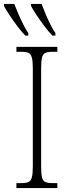

<svg xmlns="http://www.w3.org/2000/svg" viewBox="-45 -951 349 971"><path d="M38 0V-25H63Q87 -25 99 -30.5Q111 -36 116 -54Q121 -72 121 -109V-605Q121 -642 116 -660Q111 -678 99 -683.5Q87 -689 63 -689H38V-714H245V-689H221Q197 -689 184.5 -683.5Q172 -678 167.5 -660Q163 -642 163 -605V-109Q163 -72 167.5 -54Q172 -36 184.5 -30.5Q197 -25 221 -25H245V0ZM220 -771Q202 -789 180.5 -817.5Q159 -846 140 -874.5Q121 -903 112 -921V-931H165Q174 -908 185.5 -880.5Q197 -853 210 -827Q223 -801 235 -784V-771ZM83 -771Q65 -789 43.5 -817.5Q22 -846 3 -874.5Q-16 -903 -25 -921V-931H27Q36 -908 48 -880.5Q60 -853 73 -827Q86 -801 98 -784V-771Z"/></svg>

Font: Noto Serif Condensed ExtraLight
Style: Regular
Weight: 200
Width: 3
Designer: Monotype Design Team
Foundry: Monotype Imaging Inc.
Version: Version 2.013; ttfautohint (v1.8.4.7-5d5b)